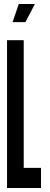

<svg xmlns="http://www.w3.org/2000/svg" viewBox="-20 -935 247 955"><path d="M15 0H184V-100H98V-735H15ZM42.5 -825H106.5L153.5 -915H73.5Z"/></svg>

Font: League Gothic Condensed
Style: Regular
Weight: 400
Width: 3
Designer: The League of Moveable Type
Version: Version 1.600; ttfautohint (v1.8.3)